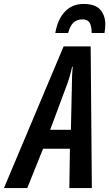

<svg xmlns="http://www.w3.org/2000/svg" viewBox="-83 -952 553 972"><path d="M-63 0 239 -717H376L382 0H268L271 -199H135L55 0ZM171 -295H276L281 -525Q281 -549 282 -571Q283 -593 285 -614H282Q278 -594 272 -572.5Q266 -551 257 -526ZM197 -785Q209 -855 246 -893.5Q283 -932 340 -932Q399 -932 424.5 -903Q450 -874 450 -829Q450 -818 449 -807Q448 -796 446 -785H381Q381 -819 371 -836.5Q361 -854 335 -854Q308 -854 290 -838.5Q272 -823 262 -785Z"/></svg>

Font: Noto Sans ExtraCondensed SemiBold
Style: Italic
Weight: 600
Width: 2
Italic angle: -12°
Designer: Monotype Design Team
Foundry: Monotype Imaging Inc.
Version: Version 2.013; ttfautohint (v1.8.4.7-5d5b)